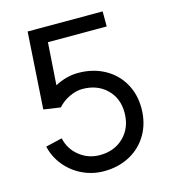

<svg xmlns="http://www.w3.org/2000/svg" viewBox="-110 -813 811 912"><g transform="rotate(-15 296.0 -356.5)"><path d="M86 -347 110 -724H479V-650H190L176 -442Q233 -472 290 -472Q362 -472 418.5 -441.5Q475 -411 506.5 -356.5Q538 -302 538 -233Q538 -162 506.5 -106.5Q475 -51 418.5 -20Q362 11 290 11Q234 11 184.5 -12.5Q135 -36 100.5 -78Q66 -120 54 -173L135 -192Q147 -137 190.5 -102.5Q234 -68 290 -68Q363 -68 409 -114Q455 -160 455 -233Q455 -304 409 -348.5Q363 -393 290 -393Q259 -393 225.5 -377Q192 -361 169 -335Z"/></g></svg>

Font: SUITE Medium
Style: Regular
Weight: 500
Designer: Sun
Foundry: Sun
Version: Version 2.040